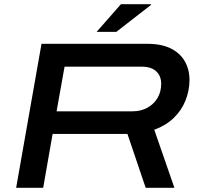

<svg xmlns="http://www.w3.org/2000/svg" viewBox="-20 -896 951 916"><path d="M57 0 178 -687H682Q751 -687 795.5 -664.5Q840 -642 862 -603Q884 -564 884 -515Q884 -464 865 -416.5Q846 -369 808.5 -333Q771 -297 716 -277L812 0H675L588 -257H231L186 0ZM250 -365H613Q652 -365 683 -382Q714 -399 731.5 -428.5Q749 -458 749 -496Q749 -534 725 -556Q701 -578 655 -578H288ZM441 -744 557 -876H699L701 -873L535 -744Z"/></svg>

Font: Archivo Expanded Medium
Style: Italic
Weight: 500
Width: 7
Italic angle: -10°
Designer: Hector Gatti
Foundry: Omnibus-Type
Version: Version 2.001